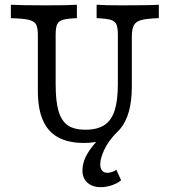

<svg xmlns="http://www.w3.org/2000/svg" viewBox="-20 -591 715 809"><path d="M139.5 -208.1V-445.2Q139.5 -475 131.5 -488.7Q123.4 -502.4 100.4 -507.7Q77.4 -512.9 25.8 -514.5V-571Q66.1 -568.5 176.6 -568.5Q266.9 -568.5 304 -571V-514.5Q263.7 -512.9 245.6 -507.7Q227.4 -502.4 221 -488.7Q214.5 -475 214.5 -445.2V-235.5Q214.5 -164.5 226.6 -123Q238.7 -81.5 265.7 -62.9Q292.7 -44.4 339.5 -44.4Q389.5 -44.4 419.4 -63.7Q449.2 -83.1 462.9 -125Q476.6 -166.9 476.6 -237.1V-445.2Q476.6 -475 470.2 -488.7Q463.7 -502.4 445.6 -507.7Q427.4 -512.9 387.1 -514.5V-571Q418.5 -568.5 495.2 -568.5Q612.1 -568.5 649.2 -571V-514.5Q600 -512.9 576.6 -506.9Q553.2 -500.8 544.4 -485.1Q535.5 -469.4 535.5 -437.1V-226.6Q535.5 -105.6 485.9 -47.2Q436.3 11.3 333.9 11.3Q267.7 11.3 224.6 -12.5Q181.5 -36.3 160.5 -84.7Q139.5 -133.1 139.5 -208.1ZM327.4 128.2Q327.4 104.8 335.9 82.3Q344.4 59.7 362.1 35.5Q373.4 20.2 388.3 3.6Q403.2 -12.9 425 -33.1H471.8Q435.5 4.8 419 40.7Q402.4 76.6 402.4 100.8Q402.4 118.5 410.1 127.8Q417.7 137.1 432.3 137.1Q441.9 137.1 452.4 133.5Q462.9 129.8 470.2 124.2L490.3 168.5Q475 181.5 451.6 189.5Q428.2 197.6 404.8 197.6Q369.4 197.6 348.4 178.6Q327.4 159.7 327.4 128.2Z"/></svg>

Font: Playfair Micro SmCond SmLight
Style: Regular
Weight: 360
Width: 4
Designer: Claus Eggers Sørensen
Foundry: Claus Eggers Sørensen
Version: Version 2.100;Glyphs 3.2 (3219)